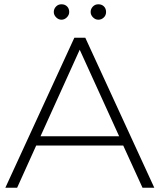

<svg xmlns="http://www.w3.org/2000/svg" viewBox="-20 -876 745 896"><path d="M645 0 555 -197H149L60 0H5L327 -700H378L700 0ZM169 -240H536L352 -644ZM231 -820Q231 -835 242 -846Q252 -856 267 -856Q283 -856 293 -846Q303 -836 303 -820Q303 -806 292 -795Q281 -784 267 -784Q253 -784 242 -795Q231 -806 231 -820ZM439 -784Q425 -784 414 -795Q403 -806 403 -820Q403 -835 414 -846Q424 -856 439 -856Q455 -856 465 -846Q475 -836 475 -820Q475 -805 465 -795Q454 -784 439 -784Z"/></svg>

Font: Montserrat Light Alt1
Style: Light
Weight: 500
Designer: Differentunic
Foundry: Julieta Ulanovsky
Version: 0.1